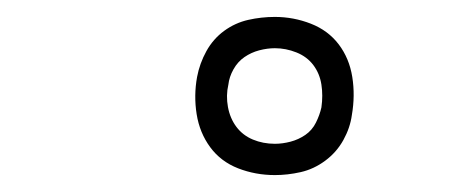

<svg xmlns="http://www.w3.org/2000/svg" viewBox="-20 -784 540 227"><path d="M305 -577Q282 -577 261.5 -585Q241 -593 228.5 -610Q216 -627 212.5 -649Q209 -671 213 -693Q216 -709 224 -723.5Q232 -738 245 -747.5Q258 -757 273.5 -760.5Q289 -764 305 -764Q327 -764 347.5 -756Q368 -748 380.5 -731.5Q393 -715 396.5 -693Q400 -671 396 -648Q394 -633 386 -618.5Q378 -604 364.5 -594Q351 -584 335.5 -580.5Q320 -577 305 -577ZM305 -614Q314 -614 323.5 -616.5Q333 -619 341 -624.5Q349 -630 353.5 -639Q358 -648 360 -657Q362 -671 360 -684Q358 -697 350.5 -707Q343 -717 330.5 -722Q318 -727 305 -727Q296 -727 286.5 -724.5Q277 -722 269 -716.5Q261 -711 256 -702Q251 -693 250 -684Q247 -671 249.5 -657.5Q252 -644 259.5 -634Q267 -624 279 -619Q291 -614 305 -614Z"/></svg>

Font: Iosevka Slab Extralight
Style: Italic
Weight: 200
Italic angle: -9°
Monospace: yes
Designer: Belleve Invis
Foundry: Belleve Invis
Version: Version 11.1.1; ttfautohint (v1.8.3)